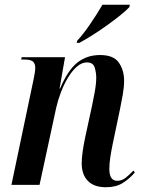

<svg xmlns="http://www.w3.org/2000/svg" viewBox="-20 -776 606 806"><path d="M424 10Q375 10 349 -16.5Q323 -43 323 -90Q323 -132 339 -206L367 -335Q371 -354 377.5 -389Q384 -424 384 -450Q384 -471 377.5 -492.5Q371 -514 345 -514Q323 -514 302.5 -496Q282 -478 265 -449.5Q248 -421 235.5 -388Q223 -355 216 -324L146 0H28L121 -443Q124 -457 126 -470Q128 -483 128 -491Q128 -509 118.5 -517.5Q109 -526 83 -526H69L71 -536H253L230 -404H232Q265 -482 305 -513.5Q345 -545 400 -545Q457 -545 479 -513Q501 -481 501 -437Q501 -411 495.5 -379.5Q490 -348 484 -319L453 -171Q447 -142 443 -115.5Q439 -89 439 -67Q439 -17 472 -17Q492 -17 508.5 -30.5Q525 -44 540 -60L546 -52Q524 -26 495.5 -8Q467 10 424 10ZM304 -605Q331 -634 360 -677Q389 -720 410 -756H525L523 -746Q511 -733 487 -713.5Q463 -694 432.5 -672Q402 -650 370.5 -630Q339 -610 313 -596H302Z"/></svg>

Font: Noto Serif Display Condensed SemiBold
Style: Italic
Weight: 600
Width: 3
Italic angle: -12°
Designer: Monotype Design Team
Foundry: Monotype Imaging Inc.
Version: Version 2.009